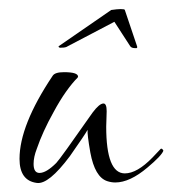

<svg xmlns="http://www.w3.org/2000/svg" viewBox="-20 -399 380 423"><path d="M61 4Q23 -1 23 -49Q23 -123 96 -232Q101 -240 121 -240Q152 -240 152 -230L151 -228Q139 -216 125.5 -197Q112 -178 98 -152Q74 -109 61 -71Q54 -53 54 -38Q54 -18 67 -18Q82 -18 104 -40Q112 -48 184 -151Q199 -171 208 -171Q215 -171 215 -154Q215 -145 214.5 -136.5Q214 -128 214 -120Q214 -17 255 -17Q282 -17 316 -52L334 -71Q337 -73 340 -67Q336 -56 305 -30Q266 3 234 3Q225 3 216 0Q189 -9 179 -63Q172 -103 173 -113Q167 -102 134 -55Q87 8 61 4ZM277 -293Q270 -293 267 -297L232 -351L129 -297Q125 -294 116 -294Q109 -293 109 -297L225 -377Q232 -378 237 -378.5Q242 -379 246 -379Q255 -379 255 -377L282 -297Q283 -294 281 -293Z"/></svg>

Font: Lovers Quarrel
Style: Regular
Weight: 400
Designer: Robert E. Leuschke
Foundry: Robert E. Leuschke
Version: Version 1.010; ttfautohint (v1.8.3)